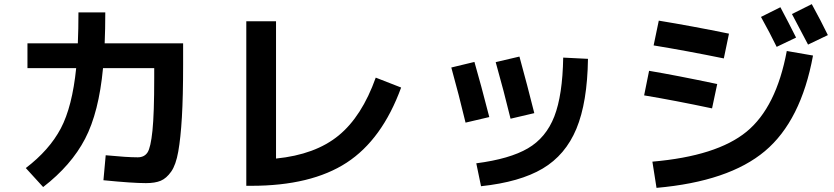

<svg xmlns="http://www.w3.org/2000/svg" viewBox="-20 -860 4040 930"><path d="M360 -800H490Q490 -720 487 -650H867V-547Q867 -393 861 -292Q855 -191 843.5 -126Q832 -61 809 -28.5Q786 4 758.5 15.5Q731 27 687 27Q621 27 481 13L492 -108Q595 -98 647 -98Q679 -98 694.5 -121.5Q710 -145 718.5 -227.5Q727 -310 727 -482V-530H479Q459 -316 392 -187.5Q325 -59 189 46L105 -46Q219 -133 274.5 -238Q330 -343 349 -530H113V-650H357Q360 -719 360 -800Z M1317 -92Q1507 -111 1620 -203.5Q1733 -296 1800 -484L1923 -436Q1831 -184 1659 -72Q1487 40 1197 40H1173V-757H1317Z M2828 -575Q2825 -364 2772 -236.5Q2719 -109 2608.5 -43.5Q2498 22 2310 42L2287 -69Q2449 -90 2537 -141.5Q2625 -193 2665 -296Q2705 -399 2708 -581ZM2166 -533 2278 -560Q2309 -453 2350 -293L2235 -266Q2203 -400 2166 -533ZM2381 -559 2496 -586Q2535 -444 2568 -312L2453 -285Q2421 -417 2381 -559Z M3791 -613 3918 -591Q3860 -275 3685 -128Q3510 19 3160 50L3140 -77Q3452 -104 3596 -222Q3740 -340 3791 -613ZM3836 -678 3742 -633Q3710 -699 3666 -778L3760 -825Q3801 -748 3836 -678ZM3990 -690 3894 -644Q3840 -748 3816 -792L3912 -840Q3958 -756 3990 -690ZM3124 -517Q3255 -495 3454 -453L3429 -335Q3250 -373 3100 -398ZM3171 -760Q3330 -734 3511 -697L3486 -577Q3305 -614 3146 -640Z"/></svg>

Font: M PLUS 1p
Style: Bold
Weight: 700
Version: Version 1.062